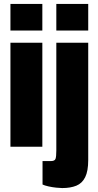

<svg xmlns="http://www.w3.org/2000/svg" viewBox="-20 -745 500 975"><path d="M33 -590V-725H195V-590ZM266 -590V-725H428V-590ZM33 0V-528H195V0ZM296 210Q286 210 266 208Q246 206 226 201.5Q206 197 196 192V73H238Q258 73 262 61.5Q266 50 266 19V-528H428V68Q428 124 412.5 155Q397 186 367.5 198Q338 210 296 210Z"/></svg>

Font: Archivo ExtraCondensed Black
Style: Regular
Weight: 900
Width: 2
Designer: Hector Gatti
Foundry: Omnibus-Type
Version: Version 2.001; ttfautohint (v1.8.3)